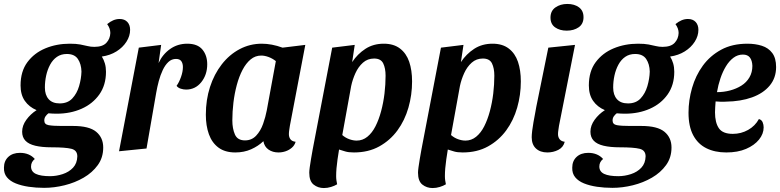

<svg xmlns="http://www.w3.org/2000/svg" viewBox="-56 -751 3945 971"><path d="M167 199Q126 199 89 193.5Q52 188 23.5 176.5Q-5 165 -21 145.5Q-37 126 -36 97Q-36 63 -14 42.5Q8 22 45 22Q69 22 88 30Q107 38 120 53Q111 60 106 69.5Q101 79 101 91Q101 117 125.5 128.5Q150 140 197 140Q229 140 261 129.5Q293 119 313.5 97Q334 75 335 40Q335 9 305 1.5Q275 -6 205 -6Q156 -6 122.5 -14Q89 -22 72.5 -39.5Q56 -57 56 -85Q56 -116 77 -145Q98 -174 129 -194Q91 -210 69.5 -241Q48 -272 48 -319Q48 -390 82.5 -436.5Q117 -483 173.5 -506.5Q230 -530 297 -530Q329 -530 350 -526Q371 -522 387 -518Q403 -514 421 -514Q463 -514 482 -534.5Q501 -555 502 -584Q502 -607 486 -629Q500 -641 516 -648Q532 -655 549 -655Q574 -655 588 -640Q602 -625 602 -600Q602 -569 583.5 -540Q565 -511 533 -491Q501 -471 459 -465Q469 -449 474.5 -430Q480 -411 480 -388Q480 -321 446.5 -273.5Q413 -226 356.5 -201Q300 -176 231 -176Q220 -176 210 -176.5Q200 -177 189 -178Q181 -172 174.5 -163Q168 -154 168 -141Q168 -122 190 -118Q212 -114 256 -114H314Q395 -114 430.5 -84.5Q466 -55 466 -5Q466 46 438.5 84Q411 122 367 147.5Q323 173 270.5 186Q218 199 167 199ZM246 -228Q286 -228 309.5 -253Q333 -278 344 -315.5Q355 -353 356 -389Q355 -427 338 -452.5Q321 -478 282 -478Q253 -478 232 -463.5Q211 -449 197.5 -424Q184 -399 177.5 -369Q171 -339 171 -308Q171 -271 190 -249.5Q209 -228 246 -228Z M546 14 646 -510 759 -524 746 -432Q766 -476 804 -503Q842 -530 891 -530Q943 -530 967.5 -500.5Q992 -471 992 -426Q992 -373 962 -335.5Q932 -298 885 -298Q872 -298 858 -302.5Q844 -307 837 -317Q850 -335 859.5 -362Q869 -389 869 -412Q869 -430 861 -441.5Q853 -453 834 -453Q812 -453 795.5 -437.5Q779 -422 767 -396.5Q755 -371 747 -341Q739 -311 734 -282L685 0Z M1134 20Q1082 20 1049 -4.5Q1016 -29 1000.5 -72Q985 -115 985 -171Q985 -246 1006 -311Q1027 -376 1065.5 -425.5Q1104 -475 1156 -502.5Q1208 -530 1268 -530Q1318 -530 1373 -510L1488 -524L1410 -115Q1409 -107 1407 -95Q1405 -83 1405 -73Q1405 -57 1413 -46.5Q1421 -36 1439 -34Q1434 -16 1420 -4Q1406 8 1388.5 14Q1371 20 1352 20Q1323 20 1302 5.5Q1281 -9 1276 -37Q1250 -12 1214 4Q1178 20 1134 20ZM1183 -41Q1217 -41 1239.5 -65Q1262 -89 1274.5 -124.5Q1287 -160 1293 -192L1339 -442Q1321 -456 1301.5 -463Q1282 -470 1265 -470Q1235 -470 1211.5 -450.5Q1188 -431 1170.5 -397.5Q1153 -364 1141.5 -321Q1130 -278 1124.5 -232Q1119 -186 1119 -142Q1119 -101 1132 -71Q1145 -41 1183 -41Z M1734 20Q1707 20 1690.5 15Q1674 10 1645 1L1528 -9L1624 -510L1738 -524L1725 -437Q1752 -478 1792 -504Q1832 -530 1885 -530Q1935 -530 1967 -505.5Q1999 -481 2013.5 -438.5Q2028 -396 2028 -339Q2028 -271 2009.5 -206.5Q1991 -142 1954 -91.5Q1917 -41 1862 -10.5Q1807 20 1734 20ZM1582 200Q1552 200 1530 182.5Q1508 165 1508 122Q1508 113 1510.5 94.5Q1513 76 1517 52.5Q1521 29 1525.5 4Q1530 -21 1535 -44L1666 -37Q1658 7 1651 55Q1644 103 1644 140Q1644 151 1645.5 161.5Q1647 172 1649 181Q1636 189 1618 194.5Q1600 200 1582 200ZM1748 -40Q1778 -40 1802 -59.5Q1826 -79 1843 -112.5Q1860 -146 1871.5 -189Q1883 -232 1888.5 -278Q1894 -324 1894 -368Q1894 -406 1882 -430.5Q1870 -455 1836 -455Q1803 -455 1779.5 -434Q1756 -413 1741.5 -381Q1727 -349 1720 -316L1675 -68Q1691 -54 1710.5 -47Q1730 -40 1748 -40Z M2284 20Q2257 20 2240.5 15Q2224 10 2195 1L2078 -9L2174 -510L2288 -524L2275 -437Q2302 -478 2342 -504Q2382 -530 2435 -530Q2485 -530 2517 -505.5Q2549 -481 2563.5 -438.5Q2578 -396 2578 -339Q2578 -271 2559.5 -206.5Q2541 -142 2504 -91.5Q2467 -41 2412 -10.5Q2357 20 2284 20ZM2132 200Q2102 200 2080 182.5Q2058 165 2058 122Q2058 113 2060.5 94.5Q2063 76 2067 52.5Q2071 29 2075.5 4Q2080 -21 2085 -44L2216 -37Q2208 7 2201 55Q2194 103 2194 140Q2194 151 2195.5 161.5Q2197 172 2199 181Q2186 189 2168 194.5Q2150 200 2132 200ZM2298 -40Q2328 -40 2352 -59.5Q2376 -79 2393 -112.5Q2410 -146 2421.5 -189Q2433 -232 2438.5 -278Q2444 -324 2444 -368Q2444 -406 2432 -430.5Q2420 -455 2386 -455Q2353 -455 2329.5 -434Q2306 -413 2291.5 -381Q2277 -349 2270 -316L2225 -68Q2241 -54 2260.5 -47Q2280 -40 2298 -40Z M2712 20Q2676 20 2654.5 0Q2633 -20 2633 -57Q2633 -70 2635.5 -90.5Q2638 -111 2642 -133.5Q2646 -156 2650 -176.5Q2654 -197 2656 -210L2717 -510L2852 -524L2771 -115Q2770 -107 2768 -94.5Q2766 -82 2766 -73Q2766 -57 2774.5 -46.5Q2783 -36 2800 -34Q2793 -6 2767.5 7Q2742 20 2712 20ZM2810 -596Q2775 -596 2751.5 -612.5Q2728 -629 2728 -662Q2728 -696 2753 -713.5Q2778 -731 2813 -731Q2849 -731 2872 -714Q2895 -697 2895 -664Q2895 -630 2870.5 -613Q2846 -596 2810 -596Z M3041 199Q3000 199 2963 193.5Q2926 188 2897.5 176.5Q2869 165 2853 145.5Q2837 126 2838 97Q2838 63 2860 42.5Q2882 22 2919 22Q2943 22 2962 30Q2981 38 2994 53Q2985 60 2980 69.5Q2975 79 2975 91Q2975 117 2999.5 128.5Q3024 140 3071 140Q3103 140 3135 129.5Q3167 119 3187.5 97Q3208 75 3209 40Q3209 9 3179 1.5Q3149 -6 3079 -6Q3030 -6 2996.5 -14Q2963 -22 2946.5 -39.5Q2930 -57 2930 -85Q2930 -116 2951 -145Q2972 -174 3003 -194Q2965 -210 2943.5 -241Q2922 -272 2922 -319Q2922 -390 2956.5 -436.5Q2991 -483 3047.5 -506.5Q3104 -530 3171 -530Q3203 -530 3224 -526Q3245 -522 3261 -518Q3277 -514 3295 -514Q3337 -514 3356 -534.5Q3375 -555 3376 -584Q3376 -607 3360 -629Q3374 -641 3390 -648Q3406 -655 3423 -655Q3448 -655 3462 -640Q3476 -625 3476 -600Q3476 -569 3457.5 -540Q3439 -511 3407 -491Q3375 -471 3333 -465Q3343 -449 3348.5 -430Q3354 -411 3354 -388Q3354 -321 3320.5 -273.5Q3287 -226 3230.5 -201Q3174 -176 3105 -176Q3094 -176 3084 -176.5Q3074 -177 3063 -178Q3055 -172 3048.5 -163Q3042 -154 3042 -141Q3042 -122 3064 -118Q3086 -114 3130 -114H3188Q3269 -114 3304.5 -84.5Q3340 -55 3340 -5Q3340 46 3312.5 84Q3285 122 3241 147.5Q3197 173 3144.5 186Q3092 199 3041 199ZM3120 -228Q3160 -228 3183.5 -253Q3207 -278 3218 -315.5Q3229 -353 3230 -389Q3229 -427 3212 -452.5Q3195 -478 3156 -478Q3127 -478 3106 -463.5Q3085 -449 3071.5 -424Q3058 -399 3051.5 -369Q3045 -339 3045 -308Q3045 -271 3064 -249.5Q3083 -228 3120 -228Z M3617 20Q3559 20 3516 -1.5Q3473 -23 3449.5 -67.5Q3426 -112 3426 -181Q3426 -244 3444 -306.5Q3462 -369 3498.5 -419Q3535 -469 3591 -499.5Q3647 -530 3724 -530Q3764 -530 3797 -519.5Q3830 -509 3849.5 -483Q3869 -457 3869 -412Q3869 -357 3836.5 -318Q3804 -279 3747 -258.5Q3690 -238 3616 -237Q3604 -236 3589 -236.5Q3574 -237 3563 -238Q3562 -223 3561 -208.5Q3560 -194 3560 -183Q3560 -131 3579.5 -102.5Q3599 -74 3650 -74Q3692 -74 3727.5 -94Q3763 -114 3782 -149Q3796 -145 3801 -132.5Q3806 -120 3806 -107Q3806 -74 3782.5 -45Q3759 -16 3717 2Q3675 20 3617 20ZM3570 -285Q3604 -285 3636 -293.5Q3668 -302 3693.5 -318Q3719 -334 3734 -359.5Q3749 -385 3749 -418Q3748 -445 3736.5 -460Q3725 -475 3701 -475Q3675 -475 3653.5 -459Q3632 -443 3615.5 -416Q3599 -389 3587.5 -355Q3576 -321 3570 -285Z"/></svg>

Font: Sansita Swashed Light Medium
Style: Regular
Weight: 500
Version: Version 1.003